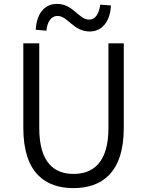

<svg xmlns="http://www.w3.org/2000/svg" viewBox="-20 -955 756 988"><path d="M358 13C502 13 617 -64 617 -297V-732H538V-296C538 -116 457 -60 358 -60C261 -60 182 -116 182 -296V-732H100V-297C100 -64 214 13 358 13ZM442 -793C506 -793 547 -845 551 -927L496 -931C489 -881 469 -854 439 -854C385 -854 357 -935 273 -935C208 -935 168 -883 164 -802L219 -797C223 -846 246 -873 276 -873C329 -873 357 -793 442 -793Z"/></svg>

Font: Noto Sans HK DemiLight
Style: Regular
Weight: 350
Designer: Ryoko NISHIZUKA 西塚涼子 (kana, bopomofo & ideographs); Paul D. Hunt (Latin, Greek & Cyrillic); Sandoll Communications 산돌커뮤니
Foundry: Adobe
Version: Version 2.004;hotconv 1.0.118;makeotfexe 2.5.65603